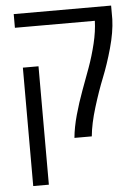

<svg xmlns="http://www.w3.org/2000/svg" viewBox="-55 -623 630 866"><g transform="rotate(-5 260.5 -190.0)"><path d="M40 -580.1H481V-518.1Q479 -460 459 -388.4Q439 -316.9 415.8 -259.3Q392.6 -201.7 370.4 -129.4Q348.1 -57.1 342.8 0H264.2Q268.6 -47.4 283.9 -102.5Q299.3 -157.7 318.1 -208.3Q336.9 -258.8 355.5 -309.8Q374 -360.8 387.2 -415.5Q400.4 -470.2 401.9 -518.1H40ZM60.1 -335.9H130.9V200.2H60.1Z"/></g></svg>

Font: LT Superior
Style: Regular
Weight: 400
Designer: Daniel Lyons
Foundry: LyonsType
Version: Version 1.000